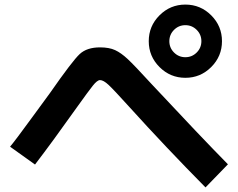

<svg xmlns="http://www.w3.org/2000/svg" viewBox="-20 -840 1040 839"><path d="M24 -199Q46 -225 120 -326.5Q194 -428 198 -433Q297 -575 328.5 -604Q360 -633 417 -633Q457 -633 483 -621Q509 -609 538 -582Q567 -555 643 -472Q855 -245 976 -122L878 -21Q705 -196 543 -375Q477 -448 454.5 -469Q432 -490 417 -490Q405 -490 385.5 -465.5Q366 -441 316 -371Q211 -223 133 -121ZM903 -773Q950 -726 950 -660Q950 -594 903 -547Q856 -500 790 -500Q724 -500 677 -547Q630 -594 630 -660Q630 -726 677 -773Q724 -820 790 -820Q856 -820 903 -773ZM839.5 -610.5Q860 -631 860 -660Q860 -689 839.5 -709.5Q819 -730 790 -730Q761 -730 740.5 -709.5Q720 -689 720 -660Q720 -631 740.5 -610.5Q761 -590 790 -590Q819 -590 839.5 -610.5Z"/></svg>

Font: Mplus 1p Bold
Style: Bold
Weight: 700
Version: Version 1.061